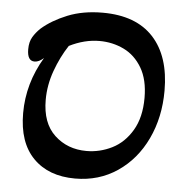

<svg xmlns="http://www.w3.org/2000/svg" viewBox="-49 -695 734 756"><g transform="rotate(5 318.0 -317.0)"><path d="M49 -226Q49 -344 112 -449Q93 -432 76 -432Q47 -432 47 -478Q47 -507 58.5 -526.5Q70 -546 88 -563Q128 -598 188.5 -622.5Q249 -647 327 -647Q459 -647 527.5 -572.5Q596 -498 596 -362Q596 -257 555.5 -171.5Q515 -86 442 -36.5Q369 13 275 13Q170 13 109.5 -48.5Q49 -110 49 -226ZM520 -327Q520 -399 492.5 -445.5Q465 -492 420.5 -513.5Q376 -535 324 -535Q265 -535 205 -505Q174 -458 153.5 -401Q133 -344 133 -286Q133 -194 184 -146.5Q235 -99 310 -99Q363 -99 411 -123Q459 -147 489.5 -198.5Q520 -250 520 -327Z"/></g></svg>

Font: AkayaTelivigala
Style: Regular
Weight: 400
Designer: Vaishnavi Murthy Yerkadithaya ( vaishnavimurthy@gmail.com ), Juan Luis Blanco Aristondo ( juan@blancoletters.com )
Version: Version 1.000